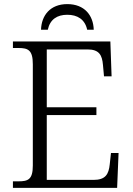

<svg xmlns="http://www.w3.org/2000/svg" viewBox="-20 -916 646 936"><path d="M180 -771H213C224 -822 259 -844 308 -844C357 -844 394 -822 405 -771H437C435 -841 392 -896 308 -896C225 -896 182 -841 180 -771ZM43 0H551L558 -170H521L515 -115C510 -66 494 -39 436 -39H208V-355H450V-393H208V-675H407C463 -675 478 -648 482 -599L487 -544H524L518 -714H43V-682H70C117 -682 140 -672 140 -603V-109C140 -41 117 -32 70 -32H43Z"/></svg>

Font: Noto Serif Light
Style: Regular
Weight: 300
Designer: Monotype Design Team
Foundry: Monotype Imaging Inc.
Version: Version 2.013